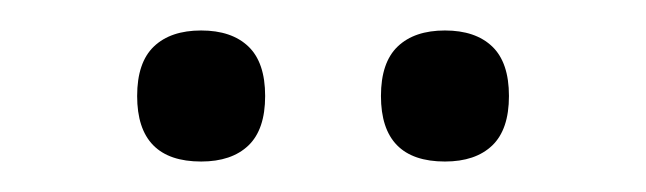

<svg xmlns="http://www.w3.org/2000/svg" viewBox="-20 -662 424 126"><path d="M112 -556Q70 -556 70 -599Q70 -621 81 -631.5Q92 -642 112 -642Q132 -642 143 -631.5Q154 -621 154 -599Q154 -577 143 -566.5Q132 -556 112 -556ZM272 -556Q230 -556 230 -599Q230 -621 241 -631.5Q252 -642 272 -642Q292 -642 303 -631.5Q314 -621 314 -599Q314 -577 303 -566.5Q292 -556 272 -556Z"/></svg>

Font: Ojuju ExtraLight
Style: Regular
Weight: 400
Version: Version 1.000